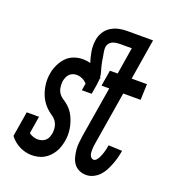

<svg xmlns="http://www.w3.org/2000/svg" viewBox="-135 -841 869 955"><g transform="rotate(20 300.0 -363.5)"><path d="M428 8Q408 8 391 0.5Q374 -7 363 -21.5Q352 -36 347 -54.5Q342 -73 340 -92Q338 -111 340 -130.5Q342 -150 345 -170L389 -436H348L362 -520H403L426 -662H362Q353 -662 343.5 -660.5Q334 -659 324.5 -655Q315 -651 309 -643Q303 -635 301 -626Q299 -612 301.5 -599Q304 -586 306 -573.5Q308 -561 310 -548.5Q312 -536 315.5 -523.5Q319 -511 322.5 -499Q326 -487 327 -474Q328 -472 329 -471Q330 -470 330 -469L328 -465Q327 -455 326 -444.5Q325 -434 323 -423L316 -381H264L270 -418Q260 -430 245 -437Q230 -444 213 -444Q203 -444 193 -440Q183 -436 176 -428.5Q169 -421 165 -411Q161 -401 159 -391Q157 -374 159.5 -357.5Q162 -341 170.5 -328.5Q179 -316 192 -307.5Q205 -299 217 -289Q229 -279 238 -267Q247 -255 253.5 -241.5Q260 -228 265 -212.5Q270 -197 272.5 -181Q275 -165 275 -148.5Q275 -132 272 -115Q269 -99 264 -83.5Q259 -68 250 -53.5Q241 -39 229 -27Q217 -15 202.5 -7Q188 1 171.5 4.5Q155 8 139 8Q121 8 104 3.5Q87 -1 72.5 -8.5Q58 -16 45.5 -26.5Q33 -37 22 -51L44 -184H109L94 -92Q105 -84 117 -80Q129 -76 142 -76Q153 -76 164 -80Q175 -84 182.5 -91.5Q190 -99 194 -109Q198 -119 200 -130Q202 -143 200.5 -157Q199 -171 193.5 -182.5Q188 -194 179 -202.5Q170 -211 159 -218L158 -219Q137 -234 121.5 -254Q106 -274 97 -298.5Q88 -323 85 -350.5Q82 -378 87 -405Q89 -421 95 -436.5Q101 -452 109 -466Q117 -480 128.5 -492.5Q140 -505 155 -513Q170 -521 185.5 -524.5Q201 -528 217 -528Q227 -528 237.5 -526.5Q248 -525 257 -522Q248 -549 243 -579Q238 -609 243 -640Q246 -661 258 -681Q270 -701 290 -713.5Q310 -726 331.5 -730.5Q353 -735 374 -735H512L477 -520H558L555 -436H463L417 -156Q415 -148 414.5 -140.5Q414 -133 413.5 -125Q413 -117 413.5 -109Q414 -101 416 -94Q418 -87 423.5 -81.5Q429 -76 436 -76Q445 -76 451.5 -83.5Q458 -91 462 -99Q466 -107 469 -115Q472 -123 474.5 -131.5Q477 -140 479 -148.5Q481 -157 482 -166L483 -169L555 -166L554 -160Q551 -142 546 -124Q541 -106 534 -88.5Q527 -71 518 -54Q509 -37 495.5 -23Q482 -9 464 -0.5Q446 8 428 8Z"/></g></svg>

Font: Iosevka HT Medium Extended
Style: Italic
Weight: 500
Width: 7
Italic angle: -9°
Monospace: yes
Designer: Belleve Invis
Foundry: Belleve Invis
Version: Version 32.3.0; ttfautohint (v1.8.4)